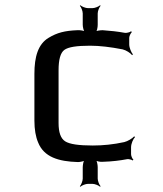

<svg xmlns="http://www.w3.org/2000/svg" viewBox="-20 -690 620 731"><path d="M352 -10V-54C352 -62 349 -79 344 -84L341 -81C346 -76 362 -73 371 -74C407 -75 438 -79 464 -84C470 -85 482 -82 485 -79L488 -82C484 -85 479 -96 479 -103V-129C479 -143 487 -161 494 -168L491 -171C484 -163 466 -152 453 -149C412 -140 372 -136 333 -136C280 -136 245 -141 228 -152C211 -163 203 -186 203 -222V-422C203 -463 210 -489 225 -500C240 -511 272 -516 323 -516C359 -516 401 -511 447 -502C460 -499 477 -488 483 -480L486 -483C480 -490 472 -508 472 -521V-546C472 -553 478 -564 482 -568L479 -571C475 -567 462 -564 455 -565C428 -570 400 -573 371 -575C362 -575 346 -573 341 -569L344 -566C349 -570 352 -586 352 -595V-639C352 -648 358 -663 363 -668L361 -670C356 -665 341 -659 332 -659H315C306 -659 291 -665 286 -670L284 -668C289 -663 295 -648 295 -639V-596C295 -586 299 -570 304 -566L307 -569C302 -573 283 -576 274 -575C227 -573 198 -566 165 -546C125 -522 111 -474 111 -409V-231C111 -197 116 -169 125 -148C147 -92 203 -75 277 -73C285 -73 301 -76 306 -81L303 -84C298 -79 295 -62 295 -53V-10C295 -1 289 14 284 19L286 21C291 16 306 10 315 10H332C341 10 356 16 361 21L363 19C358 14 352 -1 352 -10Z"/></svg>

Font: Gamestation Storm
Style: Regular
Weight: 400
Designer: Jonas Hecksher
Foundry: Jonas Hecksher, Playtypeª, e-types AS
Version: Version 1.003